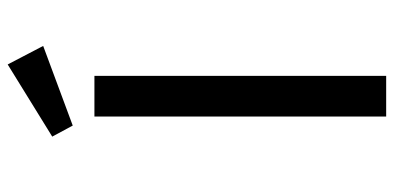

<svg xmlns="http://www.w3.org/2000/svg" viewBox="-276 -724 1000 487"><g transform="rotate(-90 223.5 -480.0)"><path d="M351 -870 304 -960 121 -847 149 -795ZM275 0V-740H172V0Z"/></g></svg>

Font: Lexend Peta
Style: Regular
Weight: 400
Designer: Bonnie Shaver-Troup, Thomas Jockin
Foundry: Lexend
Version: Version 1.007